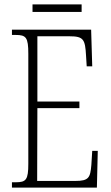

<svg xmlns="http://www.w3.org/2000/svg" viewBox="-20 -848 500 868"><path d="M127 -794H349V-828H127ZM34 0H418L422 -166H397L393 -102C388 -45 382 -30 320 -30H148L149 -359H339V-389H149V-684H294C358 -684 365 -670 369 -596L372 -548H397L392 -714H34V-690H51C98 -690 108 -679 108 -605V-108C108 -35 98 -24 51 -24H34Z"/></svg>

Font: Noto Serif Lao ExtraCondensed ExtraLight
Style: Regular
Weight: 200
Width: 2
Designer: Monotype Design Team
Foundry: Monotype Imaging Inc.
Version: Version 2.003